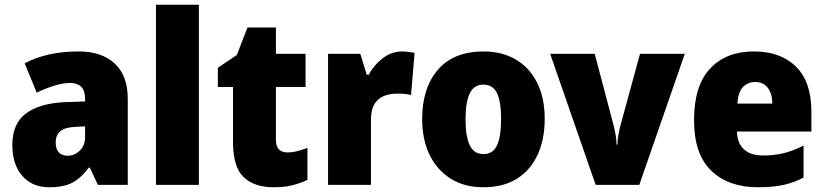

<svg xmlns="http://www.w3.org/2000/svg" viewBox="-20 -780 3480 810"><path d="M312 -563Q409 -563 464 -512Q519 -461 519 -363V0H393L359 -73H355Q323 -30 286.5 -10Q250 10 187 10Q116 10 74 -38Q32 -86 32 -169Q32 -258 89 -301Q146 -344 253 -349L339 -352V-362Q339 -398 322.5 -414Q306 -430 276 -430Q247 -430 210.5 -419Q174 -408 135 -389L84 -513Q129 -537 186 -550Q243 -563 312 -563ZM300 -245Q254 -243 234.5 -226.5Q215 -210 215 -179Q215 -150 228.5 -136.5Q242 -123 265 -123Q295 -123 317 -145Q339 -167 339 -202V-247Z M819 0H638V-760H819Z M1192 -137Q1214 -137 1234.5 -142.5Q1255 -148 1277 -156V-21Q1247 -7 1214 1.5Q1181 10 1134 10Q1053 10 1008 -32.5Q963 -75 963 -182V-413H899V-494L979 -548L1024 -664H1144V-553H1269V-413H1144V-191Q1144 -137 1192 -137Z M1676 -563Q1690 -563 1704.5 -561Q1719 -559 1729 -557L1714 -379Q1704 -382 1690.5 -383.5Q1677 -385 1654 -385Q1627 -385 1602 -376Q1577 -367 1561 -343Q1545 -319 1545 -274V0H1364V-553H1500L1527 -465H1536Q1555 -503 1593 -533Q1631 -563 1676 -563Z M2278 -278Q2278 -193 2248.5 -128Q2219 -63 2161.5 -26.5Q2104 10 2018 10Q1939 10 1881 -26.5Q1823 -63 1792 -127.5Q1761 -192 1761 -278Q1761 -409 1827.5 -486Q1894 -563 2021 -563Q2096 -563 2154 -530Q2212 -497 2245 -433Q2278 -369 2278 -278ZM1944 -277Q1944 -205 1961.5 -167.5Q1979 -130 2020 -130Q2060 -130 2077 -167.5Q2094 -205 2094 -278Q2094 -350 2077 -386.5Q2060 -423 2019 -423Q1980 -423 1962 -386.5Q1944 -350 1944 -277Z M2493 0 2301 -553H2489L2570 -246Q2573 -233 2577 -212Q2581 -191 2581 -170H2585Q2585 -190 2588.5 -209.5Q2592 -229 2596 -245L2680 -553H2869L2677 0Z M3160 -563Q3273 -563 3338 -499Q3403 -435 3403 -310V-225H3089Q3090 -177 3118 -150.5Q3146 -124 3200 -124Q3247 -124 3287 -134Q3327 -144 3370 -166V-31Q3331 -10 3286 0Q3241 10 3177 10Q3054 10 2981 -59.5Q2908 -129 2908 -273Q2908 -419 2976 -491Q3044 -563 3160 -563ZM3166 -434Q3135 -434 3114.5 -413Q3094 -392 3091 -343H3238Q3238 -385 3219 -409.5Q3200 -434 3166 -434Z"/></svg>

Font: Noto Sans Bengali SemiCondensed Black
Style: Regular
Weight: 900
Width: 4
Designer: Joana Ranito - Universal Thirst; Jelle Bosma - Monotype Design Team
Foundry: Universal Thirst ehf.
Version: Version 3.000; ttfautohint (v1.8.4.7-5d5b)